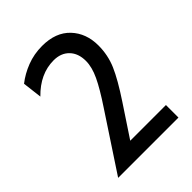

<svg xmlns="http://www.w3.org/2000/svg" viewBox="-204 -824 932 932"><g transform="rotate(-45 262.0 -358.0)"><path d="M248 -291Q300 -369 324 -420Q348 -471 348 -513Q348 -565 318.5 -595.5Q289 -626 239 -626Q146 -626 69 -547L57 -647Q95 -677 144 -696Q193 -715 249 -715Q342 -715 393 -661Q444 -607 444 -523Q444 -457 418.5 -398Q393 -339 332 -247L226 -87H471V-1H57Z"/></g></svg>

Font: Cabin
Style: Regular
Weight: 400
Designer: Pablo Impallari
Foundry: Pablo Impallari. http://www.impallari.com Igino Marini. http://www.ikern.com
Version: Version 2.001